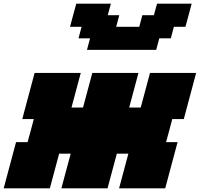

<svg xmlns="http://www.w3.org/2000/svg" viewBox="-20 -1020 1082 1040"><path d="M625 0H875Q886.2 -42 908.4 -125.2Q930.7 -208.5 941.9 -250H879.4Q885.3 -270.5 896.5 -312.3Q907.7 -354 913.1 -375H975.6Q986.8 -416.5 1009 -500Q1031.2 -583.5 1042.5 -625H792.5L742.2 -437.5H679.7L730 -625H480L429.7 -437.5H367.2L417.5 -625H167.5Q156.2 -583.5 134 -500Q111.8 -416.5 100.6 -375H163.1Q157.7 -354 146.5 -312.3Q135.3 -270.5 129.4 -250H66.9Q55.7 -208 33.4 -125Q11.2 -42 0 0H250L300.3 -187.5H362.8L312.5 0H562.5L612.8 -187.5H675.3ZM451.2 -750H826.2L842.8 -812.5H905.3L921.9 -875H984.4Q990.2 -896 1001.5 -937.5Q1012.7 -979 1018.1 -1000H830.6L813.5 -937.5H751L734.4 -875H609.4L626 -937.5H563.5L580.6 -1000H393.1Q387.2 -979 376 -937.3Q364.7 -895.5 359.4 -875H421.9L405.3 -812.5H467.8Z"/></svg>

Font: Faithful 32x
Style: BoldOblique
Weight: 400
Foundry: Faithful Resource Pack
Version: Version 1.0; January 27, 2023